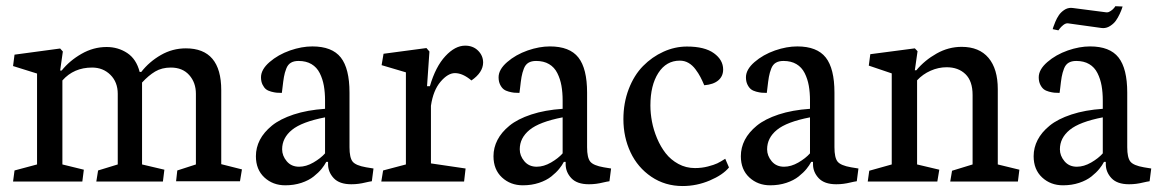

<svg xmlns="http://www.w3.org/2000/svg" viewBox="-20 -591 3775 625"><path d="M434.6 -356.9H439.9Q465.8 -390.1 503.7 -411.9Q541.5 -433.6 585 -433.6Q700.2 -433.6 700.2 -297.4V-56.6L767.6 -39.6L761.2 -1H553.2L557.1 -36.1L617.7 -55.7V-285.6Q617.7 -322.3 595.9 -346.7Q574.2 -371.1 536.1 -371.1Q506.8 -371.1 485.1 -358.2Q463.4 -345.2 442.4 -322.3V-55.7L515.1 -38.6L510.3 0H293.5L299.3 -36.1L363.3 -55.7V-285.6Q363.3 -323.7 339.4 -347.4Q315.4 -371.1 279.8 -371.1Q220.2 -371.1 183.1 -329.1V-55.7L252.9 -38.6L248 0H22.5L27.3 -36.1L100.6 -55.7V-351.6L22.5 -376L27.3 -413.1L175.8 -433.1L184.6 -423.3L175.8 -361.3H180.7Q206.5 -393.6 245.4 -415.8Q284.2 -438 327.1 -438Q364.3 -438 394 -418.5Q423.8 -398.9 434.6 -356.9Z M1038.1 -209Q962.4 -194.3 930.4 -168.2Q898.4 -142.1 898.4 -105Q898.4 -84 913.3 -66.2Q928.2 -48.3 953.6 -48.3Q976.6 -48.3 1000.2 -62Q1023.9 -75.7 1038.1 -91.8ZM1123.5 8.8Q1085 8.8 1066.4 -11Q1047.9 -30.8 1047.9 -56.6V-64H1042Q1036.1 -52.7 1026.6 -41Q1017.1 -29.3 1001.2 -16.6Q985.4 -3.9 961.2 4.2Q937 12.2 908.7 12.2Q868.2 12.2 840.6 -13.4Q813 -39.1 813 -82.5Q813 -110.4 825.9 -135.5Q838.9 -160.6 865.2 -182.1Q891.6 -203.6 936 -218.3Q980.5 -232.9 1038.1 -236.8V-263.7Q1038.1 -290 1034.2 -312Q1030.3 -334 1020.8 -353Q1011.2 -372.1 993.9 -382.3Q976.6 -392.6 951.7 -392.6Q936.5 -392.6 926.8 -386.7Q917 -380.9 911.9 -367.7Q906.7 -354.5 904.3 -340.6Q901.9 -326.7 899.4 -304.2Q898.4 -293.9 897.5 -288.6Q887.2 -288.6 880.1 -289.3Q873 -290 862.8 -292.7Q852.5 -295.4 845.9 -300.5Q839.4 -305.7 834.5 -315.7Q829.6 -325.7 829.6 -339.4Q829.6 -364.7 857.4 -388.9Q885.3 -413.1 924.3 -426.8Q962.4 -439.9 996.6 -439.9Q1061 -439.9 1089.4 -403.8Q1117.7 -367.7 1117.7 -289.6V-111.8Q1117.7 -77.6 1127.9 -64.9Q1138.2 -52.2 1171.9 -46.4L1195.8 -42.5L1190.4 -1Q1182.6 0 1170.4 2.9Q1158.2 5.9 1147.2 7.3Q1136.2 8.8 1123.5 8.8Z M1514.6 -329.1Q1486.3 -353 1460.9 -353Q1438 -353 1414.1 -325Q1390.1 -296.9 1382.8 -246.6V-59.1L1495.6 -42.5L1490.7 0H1221.2L1227.1 -36.1L1301.3 -55.7V-355.5L1222.2 -378.9L1228.5 -416L1368.2 -434.6L1377.9 -423.3L1370.1 -310.5H1379.4Q1397.9 -374 1429.7 -408.2Q1461.4 -442.4 1494.1 -442.4Q1520 -442.4 1536.4 -426Q1552.7 -409.7 1552.7 -387.2Q1552.2 -355 1514.6 -329.1Z M1811.5 -209Q1735.8 -194.3 1703.9 -168.2Q1671.9 -142.1 1671.9 -105Q1671.9 -84 1686.8 -66.2Q1701.7 -48.3 1727.1 -48.3Q1750 -48.3 1773.7 -62Q1797.4 -75.7 1811.5 -91.8ZM1897 8.8Q1858.4 8.8 1839.8 -11Q1821.3 -30.8 1821.3 -56.6V-64H1815.4Q1809.6 -52.7 1800 -41Q1790.5 -29.3 1774.7 -16.6Q1758.8 -3.9 1734.6 4.2Q1710.4 12.2 1682.1 12.2Q1641.6 12.2 1614 -13.4Q1586.4 -39.1 1586.4 -82.5Q1586.4 -110.4 1599.4 -135.5Q1612.3 -160.6 1638.7 -182.1Q1665 -203.6 1709.5 -218.3Q1753.9 -232.9 1811.5 -236.8V-263.7Q1811.5 -290 1807.6 -312Q1803.7 -334 1794.2 -353Q1784.7 -372.1 1767.3 -382.3Q1750 -392.6 1725.1 -392.6Q1710 -392.6 1700.2 -386.7Q1690.4 -380.9 1685.3 -367.7Q1680.2 -354.5 1677.7 -340.6Q1675.3 -326.7 1672.9 -304.2Q1671.9 -293.9 1670.9 -288.6Q1660.6 -288.6 1653.6 -289.3Q1646.5 -290 1636.2 -292.7Q1626 -295.4 1619.4 -300.5Q1612.8 -305.7 1607.9 -315.7Q1603 -325.7 1603 -339.4Q1603 -364.7 1630.9 -388.9Q1658.7 -413.1 1697.8 -426.8Q1735.8 -439.9 1770 -439.9Q1834.5 -439.9 1862.8 -403.8Q1891.1 -367.7 1891.1 -289.6V-111.8Q1891.1 -77.6 1901.4 -64.9Q1911.6 -52.2 1945.3 -46.4L1969.2 -42.5L1963.9 -1Q1956.1 0 1943.8 2.9Q1931.6 5.9 1920.7 7.3Q1909.7 8.8 1897 8.8Z M2242.2 -43.9Q2264.6 -43.9 2284.4 -49.1Q2304.2 -54.2 2314.9 -59.3Q2325.7 -64.5 2340.8 -74.2L2353 -45.9Q2333 -21.5 2290.3 -3.4Q2247.6 14.6 2202.1 14.6Q2145 14.6 2100.3 -15.6Q2055.7 -45.9 2032.5 -95.2Q2009.3 -144.5 2009.3 -203.1Q2009.3 -255.9 2026.6 -301Q2043.9 -346.2 2073.2 -376Q2102.5 -405.8 2139.6 -422.6Q2176.8 -439.5 2216.3 -439.5Q2273.9 -439.5 2304 -417.7Q2334 -396 2334 -364.7Q2334 -342.8 2318.1 -329.3Q2302.2 -315.9 2272.5 -313.5Q2266.1 -328.6 2260 -340.3Q2253.9 -352.1 2243.9 -365.5Q2233.9 -378.9 2221.2 -386.2Q2208.5 -393.6 2192.9 -393.6Q2148.9 -393.6 2123 -353.5Q2097.2 -313.5 2097.2 -247.6Q2097.2 -222.2 2102.3 -195.1Q2107.4 -168 2118.9 -140.6Q2130.4 -113.3 2147 -92Q2163.6 -70.8 2188.2 -57.4Q2212.9 -43.9 2242.2 -43.9Z M2616.7 -209Q2541 -194.3 2509 -168.2Q2477.1 -142.1 2477.1 -105Q2477.1 -84 2491.9 -66.2Q2506.8 -48.3 2532.2 -48.3Q2555.2 -48.3 2578.9 -62Q2602.5 -75.7 2616.7 -91.8ZM2702.1 8.8Q2663.6 8.8 2645 -11Q2626.5 -30.8 2626.5 -56.6V-64H2620.6Q2614.7 -52.7 2605.2 -41Q2595.7 -29.3 2579.8 -16.6Q2564 -3.9 2539.8 4.2Q2515.6 12.2 2487.3 12.2Q2446.8 12.2 2419.2 -13.4Q2391.6 -39.1 2391.6 -82.5Q2391.6 -110.4 2404.5 -135.5Q2417.5 -160.6 2443.8 -182.1Q2470.2 -203.6 2514.6 -218.3Q2559.1 -232.9 2616.7 -236.8V-263.7Q2616.7 -290 2612.8 -312Q2608.9 -334 2599.4 -353Q2589.8 -372.1 2572.5 -382.3Q2555.2 -392.6 2530.3 -392.6Q2515.1 -392.6 2505.4 -386.7Q2495.6 -380.9 2490.5 -367.7Q2485.4 -354.5 2482.9 -340.6Q2480.5 -326.7 2478 -304.2Q2477.1 -293.9 2476.1 -288.6Q2465.8 -288.6 2458.7 -289.3Q2451.7 -290 2441.4 -292.7Q2431.2 -295.4 2424.6 -300.5Q2418 -305.7 2413.1 -315.7Q2408.2 -325.7 2408.2 -339.4Q2408.2 -364.7 2436 -388.9Q2463.9 -413.1 2502.9 -426.8Q2541 -439.9 2575.2 -439.9Q2639.6 -439.9 2668 -403.8Q2696.3 -367.7 2696.3 -289.6V-111.8Q2696.3 -77.6 2706.5 -64.9Q2716.8 -52.2 2750.5 -46.4L2774.4 -42.5L2769 -1Q2761.2 0 2749 2.9Q2736.8 5.9 2725.8 7.3Q2714.8 8.8 2702.1 8.8Z M3228 -300.8V-55.7L3298.3 -38.6L3293.5 0H3073.2L3079.1 -35.2L3146 -55.7V-281.7Q3146 -327.1 3122.8 -349.6Q3099.6 -372.1 3061.5 -372.1Q3034.7 -372.1 3009.3 -360.8Q2983.9 -349.6 2965.3 -329.6V-55.7L3037.6 -38.6L3031.2 0H2804.7L2809.6 -35.2L2882.8 -55.7V-352.1L2808.1 -377.4L2813 -414.6L2958 -433.6L2966.8 -424.3L2958 -362.3H2962.9Q2990.2 -395 3028.8 -416.7Q3067.4 -438.5 3110.4 -438.5Q3167.5 -438.5 3197.8 -402.6Q3228 -366.7 3228 -300.8Z M3406.7 -496.1Q3407.7 -499 3408.9 -503.4Q3410.2 -507.8 3415.3 -520Q3420.4 -532.2 3426.8 -541.5Q3433.1 -550.8 3443.6 -558.1Q3454.1 -565.4 3466.3 -565.4Q3470.7 -565.4 3472.7 -564.9L3581.5 -550.8H3583.5Q3589.4 -550.8 3596.2 -555.7Q3603 -560.5 3606.9 -565.4L3610.8 -570.8L3634.3 -569.8Q3633.3 -566.9 3631.8 -562.3Q3630.4 -557.6 3624.8 -545.4Q3619.1 -533.2 3612.5 -523.9Q3606 -514.6 3594.7 -507.1Q3583.5 -499.5 3570.8 -499.5Q3566.9 -499.5 3564.9 -500L3456.1 -515.1H3454.6Q3448.2 -515.1 3440.9 -509.3Q3433.6 -503.4 3429.7 -498L3425.3 -492.2ZM3569.8 -209Q3494.1 -194.3 3462.2 -168.2Q3430.2 -142.1 3430.2 -105Q3430.2 -84 3445.1 -66.2Q3460 -48.3 3485.4 -48.3Q3508.3 -48.3 3532 -62Q3555.7 -75.7 3569.8 -91.8ZM3655.3 8.8Q3616.7 8.8 3598.1 -11Q3579.6 -30.8 3579.6 -56.6V-64H3573.7Q3567.9 -52.7 3558.3 -41Q3548.8 -29.3 3533 -16.6Q3517.1 -3.9 3492.9 4.2Q3468.8 12.2 3440.4 12.2Q3399.9 12.2 3372.3 -13.4Q3344.7 -39.1 3344.7 -82.5Q3344.7 -110.4 3357.7 -135.5Q3370.6 -160.6 3397 -182.1Q3423.3 -203.6 3467.8 -218.3Q3512.2 -232.9 3569.8 -236.8V-263.7Q3569.8 -290 3565.9 -312Q3562 -334 3552.5 -353Q3543 -372.1 3525.6 -382.3Q3508.3 -392.6 3483.4 -392.6Q3468.3 -392.6 3458.5 -386.7Q3448.7 -380.9 3443.6 -367.7Q3438.5 -354.5 3436 -340.6Q3433.6 -326.7 3431.2 -304.2Q3430.2 -293.9 3429.2 -288.6Q3418.9 -288.6 3411.9 -289.3Q3404.8 -290 3394.5 -292.7Q3384.3 -295.4 3377.7 -300.5Q3371.1 -305.7 3366.2 -315.7Q3361.3 -325.7 3361.3 -339.4Q3361.3 -364.7 3389.2 -388.9Q3417 -413.1 3456.1 -426.8Q3494.1 -439.9 3528.3 -439.9Q3592.8 -439.9 3621.1 -403.8Q3649.4 -367.7 3649.4 -289.6V-111.8Q3649.4 -77.6 3659.7 -64.9Q3669.9 -52.2 3703.6 -46.4L3727.5 -42.5L3722.2 -1Q3714.4 0 3702.1 2.9Q3689.9 5.9 3679 7.3Q3668 8.8 3655.3 8.8Z"/></svg>

Font: Neuton
Style: Regular
Weight: 400
Designer: Brian M Zick
Version: Version 1.3